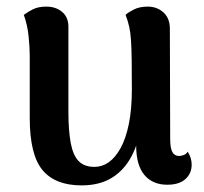

<svg xmlns="http://www.w3.org/2000/svg" viewBox="-20 -547 618 581"><path d="M427 -527Q455 -527 474.5 -509.5Q494 -492 494 -460L495 -127Q495 -99 501.5 -87Q508 -75 522 -75Q527 -75 535 -77.5Q543 -80 548 -88Q560 -69 560 -49Q560 -22 541 -5Q522 12 486 12Q442 12 417 -17.5Q392 -47 392 -107V-152L408 -178Q401 -118 378.5 -75Q356 -32 318.5 -9Q281 14 227 14Q147 14 108.5 -32.5Q70 -79 70 -190V-379Q70 -403 66.5 -437.5Q63 -472 52 -502Q64 -511 80 -519Q96 -527 120 -527Q149 -527 168 -511Q187 -495 187 -466V-208Q187 -152 194 -114.5Q201 -77 218 -59.5Q235 -42 266 -42Q289 -42 309 -56Q329 -70 345 -99Q361 -128 370 -172.5Q379 -217 379 -277Q379 -330 378.5 -365Q378 -400 376.5 -424Q375 -448 371 -466Q367 -484 360 -502Q367 -509 384.5 -518Q402 -527 427 -527Z"/></svg>

Font: Arima SemiBold
Style: Regular
Weight: 600
Designer: Joana Correia and Natanael Gama
Foundry: NDISCOVER
Version: Version 1.101;gftools[0.9.23]